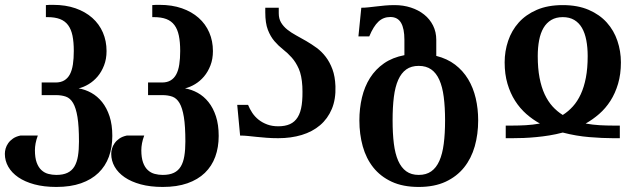

<svg xmlns="http://www.w3.org/2000/svg" viewBox="-68 -550 2598 779"><path d="M101.1 -215.3H157.7Q178.7 -215.3 192.9 -223.9Q207 -232.4 215.6 -248.5Q224.1 -264.6 227.8 -288.6Q231.4 -312.5 231.4 -343.3Q231.4 -379.4 226.1 -405.3Q220.7 -431.2 208.3 -448Q195.8 -464.8 175.3 -472.7Q154.8 -480.5 125 -480.5H118.2V-529.3Q126 -530.3 133.3 -530.3Q140.6 -530.3 147.9 -530.3Q198.2 -530.3 238.3 -516.4Q278.3 -502.4 306.4 -477.5Q334.5 -452.6 349.4 -418.2Q364.3 -383.8 364.3 -342.8Q364.3 -310.5 354.2 -284.7Q344.2 -258.8 328.1 -239.7Q312 -220.7 291.7 -208.5Q271.5 -196.3 251 -191.4Q277.8 -187 302.5 -173.3Q327.1 -159.7 346.2 -136Q365.2 -112.3 376.5 -78.1Q387.7 -43.9 387.7 1.5Q387.7 47.9 373.8 85.9Q359.9 124 331.5 151.4Q303.2 178.7 260.7 193.6Q218.3 208.5 160.6 208.5Q110.4 208.5 71.5 198Q32.7 187.5 6.1 169.2Q-20.5 150.9 -34.4 126.5Q-48.3 102.1 -48.3 74.2Q-48.3 64 -45.2 52.7Q-42 41.5 -34.7 31Q-27.3 20.5 -15.4 12.2Q-3.4 3.9 14.6 0H85.4Q79.1 17.1 76.4 31.7Q73.7 46.4 73.7 59.6Q73.7 89.8 80.8 109.4Q87.9 128.9 100.1 140.1Q112.3 151.4 127.9 155.5Q143.6 159.7 160.6 159.7Q188 159.7 205.8 151.1Q223.6 142.6 233.9 125.5Q244.1 108.4 248.3 83Q252.4 57.6 252.4 24.4Q252.4 -38.1 246.3 -75.2Q240.2 -112.3 228.5 -132.1Q216.8 -151.9 199.2 -158Q181.6 -164.1 159.2 -164.1H101.1Z M532.7 -215.3H589.4Q610.4 -215.3 624.5 -223.9Q638.7 -232.4 647.2 -248.5Q655.8 -264.6 659.4 -288.6Q663.1 -312.5 663.1 -343.3Q663.1 -379.4 657.7 -405.3Q652.3 -431.2 639.9 -448Q627.4 -464.8 606.9 -472.7Q586.4 -480.5 556.6 -480.5H549.8V-529.3Q557.6 -530.3 564.9 -530.3Q572.3 -530.3 579.6 -530.3Q629.9 -530.3 669.9 -516.4Q710 -502.4 738 -477.5Q766.1 -452.6 781 -418.2Q795.9 -383.8 795.9 -342.8Q795.9 -310.5 785.9 -284.7Q775.9 -258.8 759.8 -239.7Q743.7 -220.7 723.4 -208.5Q703.1 -196.3 682.6 -191.4Q709.5 -187 734.1 -173.3Q758.8 -159.7 777.8 -136Q796.9 -112.3 808.1 -78.1Q819.3 -43.9 819.3 1.5Q819.3 47.9 805.4 85.9Q791.5 124 763.2 151.4Q734.9 178.7 692.4 193.6Q649.9 208.5 592.3 208.5Q542 208.5 503.2 198Q464.4 187.5 437.7 169.2Q411.1 150.9 397.2 126.5Q383.3 102.1 383.3 74.2Q383.3 64 386.5 52.7Q389.6 41.5 397 31Q404.3 20.5 416.3 12.2Q428.2 3.9 446.3 0H517.1Q510.7 17.1 508.1 31.7Q505.4 46.4 505.4 59.6Q505.4 89.8 512.5 109.4Q519.5 128.9 531.7 140.1Q543.9 151.4 559.6 155.5Q575.2 159.7 592.3 159.7Q619.6 159.7 637.5 151.1Q655.3 142.6 665.5 125.5Q675.8 108.4 679.9 83Q684.1 57.6 684.1 24.4Q684.1 -38.1 678 -75.2Q671.9 -112.3 660.2 -132.1Q648.4 -151.9 630.9 -158Q613.3 -164.1 590.8 -164.1H532.7Z M1061 -37.6Q1088.9 -37.6 1108.4 -46.4Q1127.9 -55.2 1139.9 -74.5Q1151.9 -93.8 1156.2 -124.5Q1160.6 -155.3 1158.7 -199.7Q1156.2 -243.7 1144.3 -270.8Q1132.3 -297.9 1115.7 -316.4Q1099.1 -335 1080.3 -349.6Q1061.5 -364.3 1045.4 -383.1Q1029.3 -401.9 1018.8 -429Q1008.3 -456.1 1008.3 -500V-518.6H1063V-496.1Q1063 -474.1 1072.5 -458.3Q1082 -442.4 1097.7 -429.9Q1113.3 -417.5 1133.5 -406.5Q1153.8 -395.5 1174.8 -383.3Q1195.8 -371.1 1216.6 -356Q1237.3 -340.8 1253.7 -319.3Q1270 -297.9 1280.8 -269Q1291.5 -240.2 1293 -200.2Q1294.9 -147.5 1278.3 -107.9Q1261.7 -68.4 1230.7 -42Q1199.7 -15.6 1156.2 -2.4Q1112.8 10.7 1061 10.7Q1035.6 10.7 1013.9 9Q992.2 7.3 973.4 5.4Q954.6 3.4 938 1.7Q921.4 0 906.2 0L894.5 -124.5H938.5Q945.3 -107.4 955.8 -91.8Q966.3 -76.2 981.4 -64.2Q996.6 -52.2 1016.4 -44.9Q1036.1 -37.6 1061 -37.6Z M1390.1 -61.5Q1390.1 -110.4 1400.6 -154.5Q1411.1 -198.7 1433.3 -233.9Q1455.6 -269 1490 -293Q1524.4 -316.9 1572.8 -326.2V-388.2Q1572.8 -434.1 1559.1 -457.5Q1545.4 -481 1515.6 -481Q1487.3 -481 1467.3 -462.2Q1447.3 -443.4 1430.2 -402.3H1386.2L1397.9 -518.6Q1412.1 -518.6 1427.2 -520.3Q1442.4 -522 1459 -523.9Q1475.6 -525.9 1493.9 -527.6Q1512.2 -529.3 1533.2 -529.3Q1568.4 -529.3 1599.1 -519.3Q1629.9 -509.3 1652.8 -491Q1675.8 -472.7 1689 -446.5Q1702.1 -420.4 1702.1 -388.2V-323.2Q1746.6 -312 1778.6 -287.6Q1810.5 -263.2 1831.3 -228.8Q1852.1 -194.3 1862.1 -151.6Q1872.1 -108.9 1872.1 -61.5Q1872.1 -5.4 1858.2 43.7Q1844.2 92.8 1814.9 129.4Q1785.6 166 1740 187.3Q1694.3 208.5 1630.9 208.5Q1566.9 208.5 1521.2 187.3Q1475.6 166 1446.5 129.4Q1417.5 92.8 1403.8 43.7Q1390.1 -5.4 1390.1 -61.5ZM1524.9 -62Q1524.9 -8.3 1530 33Q1535.2 74.2 1547.6 102.3Q1560.1 130.4 1580.3 145Q1600.6 159.7 1630.9 159.7Q1661.1 159.7 1681.6 145.3Q1702.1 130.9 1714.6 102.8Q1727.1 74.7 1732.4 33.4Q1737.8 -7.8 1737.8 -61.5Q1737.8 -115.2 1732.4 -156.5Q1727.1 -197.8 1714.6 -225.8Q1702.1 -253.9 1681.6 -268.3Q1661.1 -282.7 1630.9 -282.7Q1600.6 -282.7 1580.3 -268.3Q1560.1 -253.9 1547.6 -225.8Q1535.2 -197.8 1530 -156.5Q1524.9 -115.2 1524.9 -62Z M2011.7 -40.5Q2037.1 -40.5 2065.2 -42Q2093.3 -43.5 2122.6 -48.8Q2093.3 -64.9 2067.4 -87.6Q2041.5 -110.4 2022 -140.9Q2002.4 -171.4 1991 -210.2Q1979.5 -249 1979.5 -296.9Q1979.5 -342.3 1993.7 -384.3Q2007.8 -426.3 2036.6 -458.5Q2065.4 -490.7 2109.9 -510Q2154.3 -529.3 2215.3 -529.3Q2275.9 -529.3 2320.6 -510Q2365.2 -490.7 2394 -458.5Q2422.9 -426.3 2437 -384.3Q2451.2 -342.3 2451.2 -296.9Q2451.2 -249 2439.7 -210.2Q2428.2 -171.4 2408.7 -140.9Q2389.2 -110.4 2363 -87.6Q2336.9 -64.9 2308.1 -48.8Q2337.4 -43.5 2365.5 -42Q2393.6 -40.5 2418.9 -40.5H2446.8V10.7H2418.9Q2376.5 10.7 2323.2 6.3Q2270 2 2215.3 -12.2Q2188 -4.9 2160.6 -0.5Q2133.3 3.9 2107.2 6.3Q2081.1 8.8 2056.9 9.8Q2032.7 10.7 2011.7 10.7H1983.9V-40.5ZM2215.3 -480.5Q2188 -480.5 2168.7 -469Q2149.4 -457.5 2137.2 -436.8Q2125 -416 2119.4 -386.7Q2113.8 -357.4 2113.8 -322.3Q2113.8 -272.9 2121.1 -234.6Q2128.4 -196.3 2141.8 -167.5Q2155.3 -138.7 2173.8 -118.2Q2192.4 -97.7 2215.3 -83.5Q2237.8 -97.7 2256.3 -118.2Q2274.9 -138.7 2288.3 -167.7Q2301.8 -196.8 2309.1 -234.9Q2316.4 -272.9 2316.4 -322.3Q2316.4 -357.4 2310.8 -386.7Q2305.2 -416 2293.2 -436.8Q2281.2 -457.5 2262 -469Q2242.7 -480.5 2215.3 -480.5Z"/></svg>

Font: Arian AMU Serif
Style: Bold
Weight: 700
Designer: Ruben Hakobyan (Tarumian)
Foundry: Ruben Hakobyan (Tarumian)
Version: Version 1.002